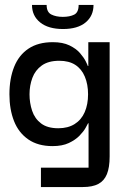

<svg xmlns="http://www.w3.org/2000/svg" viewBox="-20 -579 505 774"><path d="M145 175V97H337V-82H335Q333 -78 325 -63.5Q317 -49 300.5 -32Q284 -15 257.5 -2.5Q231 10 192 10Q133 10 94 -17Q55 -44 36.5 -91Q18 -138 18 -199Q18 -262 37 -309.5Q56 -357 95 -383Q134 -409 193 -409Q233 -409 260 -396Q287 -383 302.5 -365Q318 -347 325.5 -332Q333 -317 334 -313H336V-409H422V52Q422 96 411 123Q400 150 376.5 162.5Q353 175 314 175ZM215 -62Q254 -62 281 -79Q308 -96 321.5 -127Q335 -158 335 -199Q335 -239 322 -270Q309 -301 283.5 -317.5Q258 -334 219 -334Q175 -334 148.5 -315Q122 -296 110.5 -265Q99 -234 99 -199Q99 -164 109.5 -132.5Q120 -101 145.5 -81.5Q171 -62 215 -62ZM234 -462Q175 -462 142 -488.5Q109 -515 109 -559H168Q168 -530 187 -520.5Q206 -511 233 -511Q261 -511 279 -520Q297 -529 297 -559H357Q357 -515 325 -488.5Q293 -462 234 -462Z"/></svg>

Font: Darker Grotesque Light SemiBold
Style: Regular
Weight: 600
Version: Version 1.000;gftools[0.9.28]